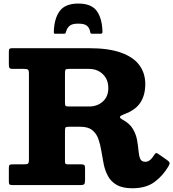

<svg xmlns="http://www.w3.org/2000/svg" viewBox="-20 -1014 949 1052"><path d="M903.5 -103.5Q872.5 -50.5 826 -16.5Q779.5 17.5 705.5 17.5Q651 17.5 619.5 -0.8Q588 -19 571.8 -49Q555.5 -79 548.2 -115Q541 -151 535.2 -187Q529.5 -223 518.8 -253Q508 -283 485.2 -301.2Q462.5 -319.5 420 -319.5H356Q341 -319.5 338.5 -314.5Q336 -309.5 336 -295V-133Q336 -121 338.5 -117.2Q341 -113.5 353 -113.5H425Q437.5 -113.5 441.8 -109.5Q446 -105.5 446 -92V-30Q446 -11.5 442.2 -5.8Q438.5 0 419.5 0H48Q36.5 0 32.5 -3.2Q28.5 -6.5 28.5 -18V-93Q28.5 -106 32.2 -109.8Q36 -113.5 48.5 -113.5H111Q128 -113.5 133.2 -117.5Q138.5 -121.5 138.5 -138.5V-611.5Q138.5 -628.5 133.2 -632.5Q128 -636.5 112 -636.5H50Q35 -636.5 31.8 -641.8Q28.5 -647 28.5 -661.5V-731.5Q28.5 -743.5 32.5 -746.8Q36.5 -750 48.5 -750H467.5Q576 -750 644 -725.2Q712 -700.5 744 -656.5Q776 -612.5 776 -553.5Q776 -493 749.2 -451.8Q722.5 -410.5 658.5 -387.5Q641 -381 637.5 -374.5Q634 -368 652.5 -358Q691 -337 708.2 -307.5Q725.5 -278 731 -246.8Q736.5 -215.5 738.8 -188.5Q741 -161.5 748 -144.5Q755 -127.5 776.5 -127.5Q802 -127.5 823.5 -163Q830.5 -174 835.2 -175.2Q840 -176.5 851 -168L895.5 -137Q907.5 -128.5 909 -121.8Q910.5 -115 903.5 -103.5ZM361 -430.5H467.5Q513.5 -430.5 543.5 -457.8Q573.5 -485 573.5 -531.5Q573.5 -578.5 543.5 -607.5Q513.5 -636.5 467.5 -636.5H357.5Q342.5 -636.5 339.2 -632.2Q336 -628 336 -612.5V-454Q336 -436.5 339.8 -433.5Q343.5 -430.5 361 -430.5ZM409 -994.5Q481.5 -994.5 510.8 -953Q540 -911.5 541.5 -838.5Q541.5 -829 530 -829H483.5Q476 -829 474.5 -837Q472 -857 458.8 -870.8Q445.5 -884.5 409 -884.5Q374.5 -884.5 361 -872.2Q347.5 -860 343 -843.5Q340.5 -836.5 339.2 -832.8Q338 -829 329 -829H285Q277.5 -829 276.2 -831.2Q275 -833.5 275 -841Q277 -912.5 307.2 -953.5Q337.5 -994.5 409 -994.5Z"/></svg>

Font: Besley* Heavy
Style: Regular
Weight: 800
Designer: Owen Earl
Foundry: indestructible type*
Version: Version 3.000; ttfautohint (v1.8.3)